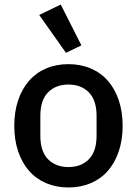

<svg xmlns="http://www.w3.org/2000/svg" viewBox="-20 -815 604 847"><path d="M282 12Q228 12 183.5 -7Q139 -26 108 -61.5Q77 -97 60 -147.5Q43 -198 43 -260Q43 -322 60 -372.5Q77 -423 108 -458.5Q139 -494 183.5 -513Q228 -532 282 -532Q336 -532 380.5 -513Q425 -494 456 -458.5Q487 -423 504 -372.5Q521 -322 521 -260Q521 -198 504 -147.5Q487 -97 456 -61.5Q425 -26 380.5 -7Q336 12 282 12ZM282 -78Q338 -78 372 -112.5Q406 -147 406 -216V-304Q406 -373 372 -407.5Q338 -442 282 -442Q226 -442 192 -407.5Q158 -373 158 -304V-216Q158 -147 192 -112.5Q226 -78 282 -78ZM153 -749 248 -795 339 -615 271 -582Z"/></svg>

Font: IBM Plex Sans Hebrew Medium
Style: Regular
Weight: 500
Designer: Mike Abbink, Paul van der Laan, Pieter van Rosmalen, Yanek Iontef
Foundry: Bold Monday
Version: Version 1.2